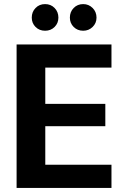

<svg xmlns="http://www.w3.org/2000/svg" viewBox="-20 -917 611 937"><path d="M61 0V-700H524V-587H201V-410H494V-301H201V-113H524V0ZM200 -767Q172 -767 153.5 -785.5Q135 -804 135 -831Q135 -859 153.5 -878Q172 -897 200 -897Q228 -897 246.5 -878Q265 -859 265 -831Q265 -804 246.5 -785.5Q228 -767 200 -767ZM386 -767Q358 -767 339.5 -785.5Q321 -804 321 -831Q321 -859 339.5 -878Q358 -897 386 -897Q413 -897 432 -878Q451 -859 451 -831Q451 -804 432 -785.5Q413 -767 386 -767Z"/></svg>

Font: DM Sans 28pt ExtraBold
Style: Regular
Weight: 800
Version: Version 4.004;gftools[0.9.30]